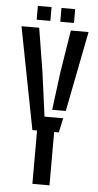

<svg xmlns="http://www.w3.org/2000/svg" viewBox="-61 -948 503 984"><g transform="rotate(5 191.0 -455.5)"><path d="M144.5 0V-274.5H120.5L18.5 -800H109.5L145.5 -578.5L176.5 -348.5H272.5L256.5 -274.5H232.5V0ZM212.5 -387 237 -578.5 272.5 -800H363.5L282.5 -387ZM214.5 -840V-911H285V-840ZM93 -840V-911H163.5V-840Z"/></g></svg>

Font: Big Shoulders Stencil Text Thin Medium
Style: Regular
Weight: 500
Version: Version 2.001